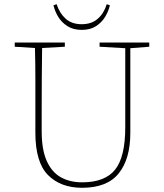

<svg xmlns="http://www.w3.org/2000/svg" viewBox="-20 -879 777 912"><path d="M453 -657V-677H689V-657L599 -650V-248Q599 -124 544 -55.5Q489 13 370 13Q268 13 208 -47.5Q148 -108 148 -249V-361Q148 -434 148 -506.5Q148 -579 146 -651L50 -657V-677H288V-657L180 -651Q179 -579 178.5 -507Q178 -435 178 -361V-256Q178 -168 202 -114.5Q226 -61 269 -37Q312 -13 370 -13Q479 -13 527 -73.5Q575 -134 575 -274V-650ZM234 -854 249 -859Q263 -816 292 -790Q321 -764 368 -764Q415 -764 444.5 -790Q474 -816 487 -859L502 -854Q496 -827 480 -800Q464 -773 436.5 -755Q409 -737 368 -737Q328 -737 300 -755Q272 -773 256 -800Q240 -827 234 -854Z"/></svg>

Font: Source Serif Pro ExtraLight
Style: Regular
Weight: 200
Designer: Frank Grießhammer
Foundry: Adobe Systems Incorporated
Version: Version 3.001;hotconv 1.0.111;makeotfexe 2.5.65597